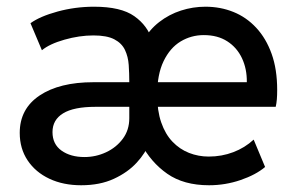

<svg xmlns="http://www.w3.org/2000/svg" viewBox="-20 -547 889 575"><path d="M223.1 7.8Q169.4 7.8 127.9 -11.7Q86.4 -31.2 62.7 -66.7Q39.1 -102.1 39.1 -148.9Q39.1 -221.2 98.6 -261Q158.2 -300.8 259.8 -300.8H381.8V-227.1H266.1Q200.7 -227.1 168.9 -207.5Q137.2 -188 137.2 -151.4Q137.2 -115.2 164.3 -95.9Q191.4 -76.7 232.9 -76.7Q267.1 -76.7 297.9 -91.1Q328.6 -105.5 347.9 -131.6Q367.2 -157.7 367.2 -192.9V-300.3Q367.2 -327.1 365.5 -352.3Q363.8 -377.4 354.2 -397.5Q344.7 -417.5 322.5 -429.2Q300.3 -440.9 259.8 -440.9Q217.8 -440.9 173.1 -428.2Q128.4 -415.5 105.5 -396.5L71.3 -477.5Q99.6 -498 152.6 -512.5Q205.6 -526.9 261.7 -526.9Q342.3 -526.9 382.3 -498.5Q422.4 -470.2 436 -425.3H409.2Q427.2 -458 456.8 -481Q486.3 -503.9 522 -515.4Q557.6 -526.9 595.2 -526.9Q640.1 -526.9 679 -511.2Q717.8 -495.6 747.3 -463.9Q776.9 -432.1 793.5 -385.7Q810.1 -339.4 810.1 -277.8Q810.1 -261.7 809.1 -249.5Q808.1 -237.3 805.7 -227.1H438.5L437 -300.8H719.2Q719.7 -340.8 704.6 -372.8Q689.5 -404.8 660.6 -423.3Q631.8 -441.9 590.3 -441.9Q552.7 -441.9 521 -422.9Q489.3 -403.8 470 -364Q450.7 -324.2 450.7 -263.2Q450.7 -215.3 462.9 -180.2Q475.1 -145 496.6 -122.6Q518.1 -100.1 546.1 -89.1Q574.2 -78.1 605 -78.1Q644 -78.1 678.7 -91.3Q713.4 -104.5 739.7 -128.9L773.9 -46.9Q746.1 -23.4 700.4 -7.8Q654.8 7.8 606 7.8Q530.3 7.8 481 -26.6Q431.6 -61 401.4 -118.7H426.8Q416.5 -89.4 389.6 -60.1Q362.8 -30.8 321 -11.5Q279.3 7.8 223.1 7.8Z"/></svg>

Font: Reddit Sans Medium
Style: Regular
Weight: 500
Designer: Stephen Hutchings
Foundry: Reddit
Version: Version 1.014